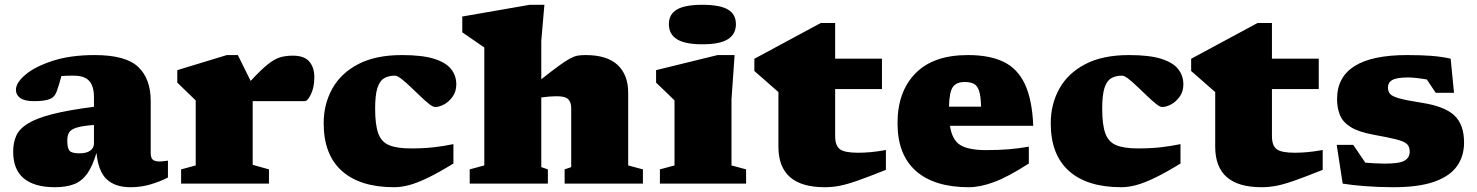

<svg xmlns="http://www.w3.org/2000/svg" viewBox="-20 -767 6171 802"><path d="M681.5 -25.5Q648.5 -8.5 609 3.2Q569.5 15 525 15Q461 15 425.8 -18Q390.5 -51 383 -128.5Q366.5 -72.5 344 -41.2Q321.5 -10 288.8 2.5Q256 15 209 15Q124.5 15 79.8 -21.5Q35 -58 35 -133.5Q35 -170.5 47.5 -199.2Q60 -228 95.2 -250.2Q130.5 -272.5 197.2 -289.8Q264 -307 372.5 -321V-361Q372.5 -406.5 352.8 -428.8Q333 -451 287.5 -451Q270 -451 257.8 -450.5Q245.5 -450 236.5 -449.5Q227.5 -414.5 217 -385.5Q208.5 -361 186.8 -352.8Q165 -344.5 122 -344.5Q82.5 -344.5 64.5 -357.5Q46.5 -370.5 46.5 -392Q46.5 -421.5 86.5 -455.2Q126.5 -489 200.5 -513Q274.5 -537 375.5 -537Q505 -537 557.2 -487.5Q609.5 -438 609.5 -345.5V-128.5Q609.5 -107 618.5 -99.8Q627.5 -92.5 646 -92.5Q659 -92.5 681.5 -96ZM261 -180Q261 -149 270 -137.8Q279 -126.5 312 -126.5Q341.5 -126.5 357 -137.8Q372.5 -149 372.5 -168V-245Q324.5 -241.5 300.5 -234Q276.5 -226.5 268.8 -213.8Q261 -201 261 -180Z M1203.5 -534.5Q1251 -534.5 1272 -509.8Q1293 -485 1293 -445Q1293 -403 1279 -373.8Q1265 -344.5 1253 -344.5H1049Q1040.5 -344.5 1035.5 -344.5V-78.5L1103.5 -59.5V0H736.5V-59.5L797.5 -76V-347.5L720.5 -422V-474L927.5 -537H973.5L1027 -429Q1070.5 -476 1098.5 -498.2Q1126.5 -520.5 1150 -527.5Q1173.5 -534.5 1203.5 -534.5Z M1659 -537Q1743.5 -537 1793 -521.5Q1842.5 -506 1864.2 -478.5Q1886 -451 1886 -414.5Q1886 -385 1871 -363.8Q1856 -342.5 1835.5 -331.2Q1815 -320 1797.5 -320Q1788.5 -320 1771.8 -333.2Q1755 -346.5 1734.8 -366Q1714.5 -385.5 1694 -405Q1673.5 -424.5 1656.5 -437.8Q1639.5 -451 1629.5 -451Q1602.5 -451 1584 -439.8Q1565.5 -428.5 1556.2 -398.8Q1547 -369 1547 -313Q1547 -246 1560 -210Q1573 -174 1605.5 -160.5Q1638 -147 1696.5 -147Q1749.5 -147 1791.2 -151.8Q1833 -156.5 1874 -165V-84Q1810.5 -45 1765.5 -23.5Q1720.5 -2 1687.8 6.5Q1655 15 1626.5 15Q1484 15 1408 -53Q1332 -121 1332 -252Q1332 -331.5 1367.8 -396.2Q1403.5 -461 1476.2 -499Q1549 -537 1659 -537Z M2268.5 0H1942V-59.5L2003 -76V-568.5L1911 -632V-698L2193 -747H2254L2241 -597V-436Q2288 -473 2316.2 -493.5Q2344.5 -514 2362.2 -523.2Q2380 -532.5 2394 -534.8Q2408 -537 2426 -537Q2516 -537 2560 -495.5Q2604 -454 2604 -379.5V-76L2665.5 -59.5V0H2338.5V-59.5L2366 -69V-315.5Q2366 -339.5 2353.8 -352.2Q2341.5 -365 2306 -365Q2276.5 -365 2241 -360V-69L2268.5 -59.5Z M2914 -582Q2841 -582 2807.5 -603.2Q2774 -624.5 2774 -666Q2774 -707.5 2807.5 -727.2Q2841 -747 2914 -747Q2987 -747 3020.5 -727.2Q3054 -707.5 3054 -666Q3054 -624.5 3020.5 -603.2Q2987 -582 2914 -582ZM3048.5 -537 3035.5 -352V-76L3096.5 -59.5V0H2736.5V-59.5L2797.5 -76V-347.5Q2789.5 -355.5 2766.5 -377.8Q2743.5 -400 2720.5 -422V-474L2977.5 -537Z M3468.5 -198.5Q3468.5 -159 3488 -144Q3507.5 -129 3564 -129Q3588.5 -129 3617 -131.5Q3645.5 -134 3680.5 -140.5V-57.5Q3608 -28.5 3563.2 -12.8Q3518.5 3 3487.5 9Q3456.5 15 3424.5 15Q3231.5 15 3231.5 -154.5V-382.5L3131 -470.5V-521.5L3408.5 -671H3468.5V-522H3664V-395H3468.5Z M4023 -537Q4114 -537 4172.5 -508.5Q4231 -480 4261.2 -415.2Q4291.5 -350.5 4296 -241.5H3948Q3957 -182 3991.5 -161Q4026 -140 4098 -140Q4151.5 -140 4194 -143.5Q4236.5 -147 4277.5 -154.5V-84Q4190.5 -28 4132.2 -6.5Q4074 15 4027 15Q3882.5 15 3805.8 -53Q3729 -121 3729 -252Q3729 -384 3803.8 -460.5Q3878.5 -537 4023 -537ZM4009.5 -424.5Q3975.5 -424.5 3960.5 -404Q3945.5 -383.5 3944 -321.5H4078Q4077 -366 4069.5 -388Q4062 -410 4047.2 -417.2Q4032.5 -424.5 4009.5 -424.5Z M4696 -537Q4780.5 -537 4830 -521.5Q4879.5 -506 4901.2 -478.5Q4923 -451 4923 -414.5Q4923 -385 4908 -363.8Q4893 -342.5 4872.5 -331.2Q4852 -320 4834.5 -320Q4825.5 -320 4808.8 -333.2Q4792 -346.5 4771.8 -366Q4751.5 -385.5 4731 -405Q4710.5 -424.5 4693.5 -437.8Q4676.5 -451 4666.5 -451Q4639.5 -451 4621 -439.8Q4602.5 -428.5 4593.2 -398.8Q4584 -369 4584 -313Q4584 -246 4597 -210Q4610 -174 4642.5 -160.5Q4675 -147 4733.5 -147Q4786.5 -147 4828.2 -151.8Q4870 -156.5 4911 -165V-84Q4847.5 -45 4802.5 -23.5Q4757.5 -2 4724.8 6.5Q4692 15 4663.5 15Q4521 15 4445 -53Q4369 -121 4369 -252Q4369 -331.5 4404.8 -396.2Q4440.5 -461 4513.2 -499Q4586 -537 4696 -537Z M5293 -198.5Q5293 -159 5312.5 -144Q5332 -129 5388.5 -129Q5413 -129 5441.5 -131.5Q5470 -134 5505 -140.5V-57.5Q5432.5 -28.5 5387.8 -12.8Q5343 3 5312 9Q5281 15 5249 15Q5056 15 5056 -154.5V-382.5L4955.5 -470.5V-521.5L5233 -671H5293V-522H5488.5V-395H5293Z M5858 -537Q5914.5 -537 5957.8 -533.8Q6001 -530.5 6039.5 -522L6053.5 -379.5H5977L5940 -435Q5917 -439 5896.2 -441.2Q5875.5 -443.5 5862.5 -443.5Q5815.5 -443.5 5796.5 -433.2Q5777.5 -423 5777.5 -401Q5777.5 -386 5785.8 -375.5Q5794 -365 5823.5 -356.5Q5853 -348 5917 -338Q6013 -323.5 6054.2 -285.5Q6095.5 -247.5 6095.5 -171.5Q6095.5 -114.5 6065.8 -72.8Q6036 -31 5971.2 -8Q5906.5 15 5800.5 15Q5738.5 15 5681.2 10.5Q5624 6 5588.5 0L5563.5 -162H5632.5L5683 -87.5Q5702.5 -86 5724 -84.8Q5745.5 -83.5 5763.5 -83.5Q5826 -83.5 5847.2 -96.2Q5868.5 -109 5868.5 -133.5Q5868.5 -154.5 5856.8 -165.5Q5845 -176.5 5812.2 -184.8Q5779.5 -193 5716.5 -204.5Q5654 -216 5621.2 -236.8Q5588.5 -257.5 5576.8 -287Q5565 -316.5 5565 -353Q5565 -537 5858 -537Z"/></svg>

Font: Newsreader Caption ExtraBold
Style: Regular
Weight: 800
Designer: Hugues Gentile
Foundry: Production Type
Version: Version 1.001